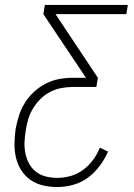

<svg xmlns="http://www.w3.org/2000/svg" viewBox="-20 -755 540 775"><path d="M211 0Q182 0 154 -6.5Q126 -13 103.5 -28.5Q81 -44 66 -67.5Q51 -91 44.5 -118.5Q38 -146 38.5 -175.5Q39 -205 43 -234Q48 -261 56.5 -288Q65 -315 80.5 -340Q96 -365 118 -385Q140 -405 165.5 -418Q191 -431 219 -436Q247 -441 274 -441H327L155 -698L161 -735H496L490 -698H204L375 -441L369 -404H274Q251 -404 227.5 -399.5Q204 -395 182.5 -384Q161 -373 143.5 -355.5Q126 -338 113.5 -317.5Q101 -297 94 -274Q87 -251 84 -229Q80 -205 79 -181.5Q78 -158 82.5 -136Q87 -114 97.5 -94.5Q108 -75 125.5 -61.5Q143 -48 165.5 -42.5Q188 -37 211 -37Q238 -37 265 -44.5Q292 -52 315 -69Q338 -86 355.5 -109.5Q373 -133 383 -159L416 -143Q403 -113 382.5 -85.5Q362 -58 335 -38Q308 -18 275.5 -9Q243 0 211 0Z"/></svg>

Font: Iosevka Curly Extralight
Style: Italic
Weight: 200
Italic angle: -9°
Monospace: yes
Designer: Belleve Invis
Foundry: Belleve Invis
Version: Version 22.1.2; ttfautohint (v1.8.4)